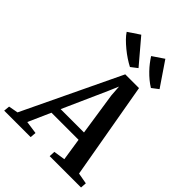

<svg xmlns="http://www.w3.org/2000/svg" viewBox="-349 -1149 1288 1288"><g transform="rotate(45 295.0 -505.0)"><path d="M-71 0 -67 -42.5 0.5 -55 331 -746.5H461.5L582.5 -56.5L661 -42.5L658 0H360.5L362.5 -42.5L444.5 -55L420 -214.5H163L92.5 -55.5L183.5 -42.5L180 0ZM189.5 -275H411L365 -580.5L359.5 -659L328.5 -586.5ZM564 -839 517.5 -803.5Q494.5 -817.5 472.8 -835.5Q451 -853.5 431.5 -873.8Q412 -894 395.8 -915Q379.5 -936 367 -956L447.5 -1010.5ZM364.5 -839 318.5 -803.5Q295 -815.5 268.2 -833.2Q241.5 -851 216 -872Q190.5 -893 169.5 -914.2Q148.5 -935.5 136 -955L219 -1010.5Z"/></g></svg>

Font: Merriweather 28pt SemiBold
Style: Italic
Weight: 600
Italic angle: -7.8°
Version: Version 2.101